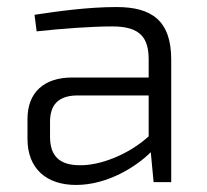

<svg xmlns="http://www.w3.org/2000/svg" viewBox="-20 -517 587 545"><path d="M84 -428C158 -436 241 -442 299 -442C379 -442 402 -409 402 -348V-297H185C104 -297 58 -254 58 -179V-123C58 -38 112 8 196 8C286 8 368 -45 408 -85L416 0H466V-348C466 -459 410 -497 311 -497C229 -497 144 -485 78 -475ZM122 -171C122 -218 144 -244 195 -246H402V-130C345 -78 264 -47 207 -48C149 -48 122 -74 122 -129Z"/></svg>

Font: SnT
Style: Regular
Weight: 300
Designer: Natanael Gama
Version: Version 1.001;PS 001.001;hotconv 1.0.70;makeotf.lib2.5.58329